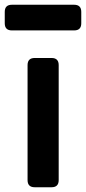

<svg xmlns="http://www.w3.org/2000/svg" viewBox="-67 -788 362 808"><path d="M79 0Q49 0 49 -30V-514Q49 -544 79 -544H150Q180 -544 180 -514V-30Q180 0 150 0ZM-17 -660Q-47 -660 -47 -690V-738Q-47 -768 -17 -768H245Q275 -768 275 -738V-690Q275 -660 245 -660Z"/></svg>

Font: Pitagon Sans Text
Style: Bold
Weight: 700
Designer: Travis Tran
Foundry: Pitagon
Version: Version 1.001; ttfautohint (v1.8.4.7-5d5b);gftools[0.9.26]